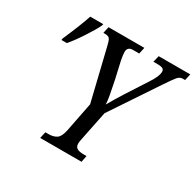

<svg xmlns="http://www.w3.org/2000/svg" viewBox="-155 -884 1072 1054"><g transform="rotate(30 381.0 -357.0)"><path d="M232 -41H252Q283 -41 302.5 -54Q322 -67 331 -109L368 -297L290 -620Q283 -652 275 -662.5Q267 -673 245 -673H235L244 -714H471L462 -673H423Q388 -673 388 -641Q388 -622 394.5 -589.5Q401 -557 409 -525L418 -486L426 -446Q432 -419 437 -389.5Q442 -360 443 -339Q469 -385 504 -440L586 -567Q621 -619 621 -649Q621 -662 611 -667.5Q601 -673 578 -673H552L562 -714H762L753 -673H738Q720 -673 706 -656.5Q692 -640 658 -589L461 -294L424 -112Q419 -90 419 -79Q419 -57 433 -49Q447 -41 475 -41H493L485 0H223ZM57 -535Q110 -657 128 -714H211L207 -702Q194 -673 156 -615Q118 -557 89 -524H55Z"/></g></svg>

Font: Noto Serif Cond
Style: Italic
Weight: 400
Width: 3
Italic angle: -12°
Designer: Monotype Design Team
Foundry: Monotype Imaging Inc.
Version: Version 1.001